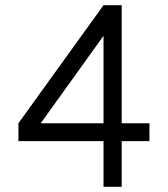

<svg xmlns="http://www.w3.org/2000/svg" viewBox="-20 -731 647 740"><path d="M449 -256H556V-187H449V-11H379V-187H51V-256L379 -711H449ZM379 -256V-593L137 -256Z"/></svg>

Font: SUIT
Style: Regular
Weight: 400
Designer: Sunn Youn; Korean Glyphs from Source Han Sans (Sandoll Communications; Soo-young Jang, Joo-yeon Kang)
Foundry: Sunn
Version: Version 1.140